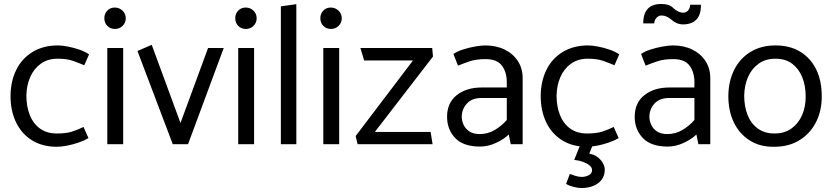

<svg xmlns="http://www.w3.org/2000/svg" viewBox="-20 -727 4195 968"><path d="M401 -87Q373 -73 343.5 -63.5Q314 -54 266 -54Q216 -54 181.5 -79Q147 -104 130 -147.5Q113 -191 113 -245Q114 -297 132.5 -339Q151 -381 186 -406Q221 -431 270 -431Q317 -431 347 -420.5Q377 -410 405 -398L429 -453Q409 -467 379.5 -477Q350 -487 321 -492.5Q292 -498 272 -498Q199 -498 145 -465.5Q91 -433 62.5 -376Q34 -319 33 -244Q33 -168 61 -110Q89 -52 141.5 -19.5Q194 13 267 13Q288 13 317 7.5Q346 2 375.5 -8Q405 -18 426 -31Z M601 0V-485H521V0ZM560 -581Q582 -581 598 -596.5Q614 -612 614 -635Q614 -658 597.5 -673.5Q581 -689 559 -689Q536 -689 521 -673.5Q506 -658 506 -635Q506 -612 521 -596.5Q536 -581 560 -581Z M928 0 1108 -485H1029L890 -107L745 -501L673 -470L851 0Z M1261 0V-485H1181V0ZM1220 -581Q1242 -581 1258 -596.5Q1274 -612 1274 -635Q1274 -658 1257.5 -673.5Q1241 -689 1219 -689Q1196 -689 1181 -673.5Q1166 -658 1166 -635Q1166 -612 1181 -596.5Q1196 -581 1220 -581Z M1474 0V-706L1396 -695V0Z M1690 0V-485H1610V0ZM1649 -581Q1671 -581 1687 -596.5Q1703 -612 1703 -635Q1703 -658 1686.5 -673.5Q1670 -689 1648 -689Q1625 -689 1610 -673.5Q1595 -658 1595 -635Q1595 -612 1610 -596.5Q1625 -581 1649 -581Z M2159 -485H1797L1816 -422H2062L1773 -41L1783 0H2161L2151 -62H1870L2163 -442Z M2308 -138Q2308 -176 2333.5 -204.5Q2359 -233 2408 -233H2535V-122Q2510 -93 2475 -72Q2440 -51 2398 -51Q2367 -51 2347 -64Q2327 -77 2317.5 -97.5Q2308 -118 2308 -138ZM2289 -396Q2316 -407 2348.5 -418Q2381 -429 2428 -429Q2486 -429 2510.5 -396Q2535 -363 2535 -313V-286H2410Q2332 -286 2283 -247.5Q2234 -209 2234 -138Q2234 -74 2275 -31Q2316 12 2401 12Q2441 12 2481.5 -7Q2522 -26 2545 -49L2555 0H2615V-334Q2615 -382 2591 -419Q2567 -456 2524.5 -477Q2482 -498 2426 -498Q2406 -498 2375 -492.5Q2344 -487 2314.5 -477.5Q2285 -468 2266 -455Z M3074 -87Q3046 -73 3016.5 -63.5Q2987 -54 2939 -54Q2889 -54 2854.5 -79Q2820 -104 2803 -147.5Q2786 -191 2786 -245Q2787 -297 2805.5 -339Q2824 -381 2859 -406Q2894 -431 2943 -431Q2990 -431 3020 -420.5Q3050 -410 3078 -398L3102 -453Q3082 -467 3052.5 -477Q3023 -487 2994 -492.5Q2965 -498 2945 -498Q2872 -498 2818 -465.5Q2764 -433 2735.5 -376Q2707 -319 2706 -244Q2706 -168 2734 -110Q2762 -52 2814.5 -19.5Q2867 13 2940 13Q2961 13 2990 7.5Q3019 2 3048.5 -8Q3078 -18 3099 -31ZM2875 79Q2901 82 2921 89.5Q2941 97 2953 107.5Q2965 118 2965 131Q2965 148 2948 156.5Q2931 165 2913 165Q2898 165 2880.5 159.5Q2863 154 2853 150L2834 200Q2848 209 2871 215Q2894 221 2913 221Q2943 221 2969.5 211Q2996 201 3012.5 180Q3029 159 3029 129Q3029 111 3018.5 93.5Q3008 76 2990.5 63.5Q2973 51 2951 48L2975 -13H2912Z M3254 -138Q3254 -176 3279.5 -204.5Q3305 -233 3354 -233H3481V-122Q3456 -93 3421 -72Q3386 -51 3344 -51Q3313 -51 3293 -64Q3273 -77 3263.5 -97.5Q3254 -118 3254 -138ZM3235 -396Q3262 -407 3294.5 -418Q3327 -429 3374 -429Q3432 -429 3456.5 -396Q3481 -363 3481 -313V-286H3356Q3278 -286 3229 -247.5Q3180 -209 3180 -138Q3180 -74 3221 -31Q3262 12 3347 12Q3387 12 3427.5 -7Q3468 -26 3491 -49L3501 0H3561V-334Q3561 -382 3537 -419Q3513 -456 3470.5 -477Q3428 -498 3372 -498Q3352 -498 3321 -492.5Q3290 -487 3260.5 -477.5Q3231 -468 3212 -455ZM3460 -703Q3458 -683 3448 -673Q3438 -663 3425 -663Q3412 -663 3399.5 -669Q3387 -675 3376 -685Q3365 -697 3349 -702Q3333 -707 3312 -707Q3288 -707 3268 -698.5Q3248 -690 3235.5 -668.5Q3223 -647 3223 -609H3278Q3280 -628 3291 -638.5Q3302 -649 3315 -649Q3328 -649 3340.5 -643.5Q3353 -638 3366 -627Q3378 -616 3393 -610Q3408 -604 3425 -604Q3450 -604 3470.5 -613.5Q3491 -623 3502.5 -644.5Q3514 -666 3514 -703Z M3883 13Q3811 14 3759 -19.5Q3707 -53 3679.5 -110.5Q3652 -168 3652 -244Q3653 -318 3681.5 -375Q3710 -432 3763.5 -465Q3817 -498 3890 -498Q3963 -498 4015 -466Q4067 -434 4095 -377Q4123 -320 4123 -241Q4123 -167 4093.5 -110Q4064 -53 4010.5 -20Q3957 13 3883 13ZM3885 -54Q3935 -54 3970 -79Q4005 -104 4023.5 -146Q4042 -188 4042 -240Q4042 -295 4024.5 -338Q4007 -381 3973.5 -406Q3940 -431 3889 -431Q3840 -431 3805 -406Q3770 -381 3751.5 -339Q3733 -297 3732 -245Q3732 -191 3749 -147.5Q3766 -104 3800.5 -79Q3835 -54 3885 -54Z"/></svg>

Font: Catamaran Thin
Style: Regular
Weight: 400
Version: Version 2.000